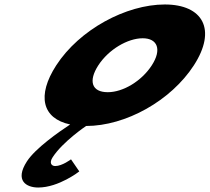

<svg xmlns="http://www.w3.org/2000/svg" viewBox="-20 -548 937 858"><path d="M419.3 -256C465.3 -327 550.7 -377 617.7 -377C683.7 -377 704.3 -327 658.3 -256C613 -186 530.6 -136 461.6 -136C389.6 -136 374 -186 419.3 -256ZM231.3 -256C143.7 -120.7 168.4 -18.3 293.5 8.2C241.9 42.2 138.2 114.7 100.4 173C44.1 260 98.7 290 150.7 290C242.7 290 334.3 218 334.3 218L297.3 164C297.3 164 257.8 194 226.8 194C209.8 194 198.9 180 215.1 155C260.4 85 364.8 15 364.8 15C541.8 15 744 -98 846.3 -256C950 -416 886.5 -528 716.5 -528C543.5 -528 335 -416 231.3 -256Z"/></svg>

Font: Hussar
Style: BdWodka
Weight: 700
Foundry: Cannot Into Space Fonts
Version: Version 2.00